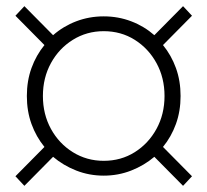

<svg xmlns="http://www.w3.org/2000/svg" viewBox="-20 -671 672 622"><path d="M59 -69 30 -100 124 -195Q97 -228 82 -269.5Q67 -311 67 -360Q67 -409 82 -450.5Q97 -492 124 -525L30 -620L59 -651L152 -557Q185 -586 227 -602Q269 -618 316 -618Q363 -618 405 -602Q447 -586 480 -557L573 -651L602 -620L508 -525Q535 -492 550 -450.5Q565 -409 565 -360Q565 -311 550 -269.5Q535 -228 508 -195L602 -100L573 -69L480 -163Q447 -135 405 -118.5Q363 -102 316 -102Q269 -102 227 -118.5Q185 -135 152 -163ZM316 -150Q372 -150 416.5 -178Q461 -206 487 -253.5Q513 -301 513 -360Q513 -419 487 -466.5Q461 -514 416.5 -542Q372 -570 316 -570Q261 -570 216 -542Q171 -514 145 -466.5Q119 -419 119 -360Q119 -301 145 -253.5Q171 -206 216 -178Q261 -150 316 -150Z"/></svg>

Font: Red Hat Text Light
Style: Regular
Weight: 300
Designer: Pentagram, MCKL
Foundry: Pentagram, MCKL
Version: Version 1.023; ttfautohint (v1.8.3)